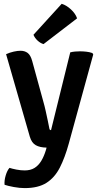

<svg xmlns="http://www.w3.org/2000/svg" viewBox="-20 -771 520 1010"><path d="M341.5 -14.5Q321.5 58 294.8 110.5Q268 163 224.5 190.8Q181 218.5 110 218.5Q83.5 218.5 52.5 212.8Q21.5 207 4 201Q2 179 9.8 152.5Q17.5 126 30 112Q43.5 116.5 66 121Q88.5 125.5 110 125.5Q140.5 125.5 161.5 112.5Q182.5 99.5 197 75.5Q211.5 51.5 221.5 18.5L225 5.5Q190 5 168.2 -7.2Q146.5 -19.5 137 -51.5L12 -486Q32 -495 52.2 -499.5Q72.5 -504 88 -504Q110 -504 125.5 -492.5Q141 -481 149.5 -449.5L208.5 -234.5Q214.5 -214 220.2 -188Q226 -162 231.2 -137Q236.5 -112 240 -93.5Q241.5 -86.5 248.5 -86.5L349.5 -495.5Q360.5 -498.5 374.5 -499.8Q388.5 -501 400.5 -501Q416.5 -501 433.2 -499.2Q450 -497.5 466 -492L470.5 -484.5ZM304.5 -751Q329.5 -743.5 353.2 -721.5Q377 -699.5 385.5 -674.5L209 -539Q193 -543.5 178 -557.2Q163 -571 156 -588Z"/></svg>

Font: Signika Negative Light SemiBold
Style: Regular
Weight: 600
Version: Version 2.001